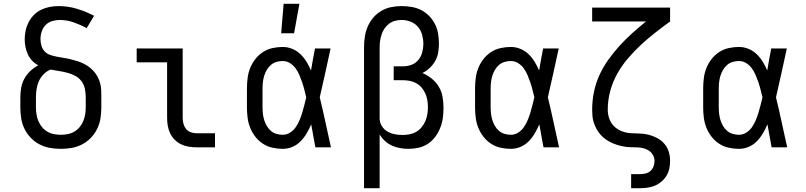

<svg xmlns="http://www.w3.org/2000/svg" viewBox="-20 -775 4240 1010"><path d="M300 8Q271 8 242.5 3Q214 -2 188 -15.5Q162 -29 141.5 -50.5Q121 -72 108.5 -98Q96 -124 91.5 -152.5Q87 -181 87 -210V-263Q87 -289 91.5 -314Q96 -339 108.5 -361.5Q121 -384 139.5 -401.5Q158 -419 181 -431Q163 -441 149 -456Q135 -471 126.5 -489.5Q118 -508 114 -528Q110 -548 110 -568Q110 -592 115 -615Q120 -638 131 -659Q142 -680 159 -697Q176 -714 197 -724Q218 -734 241.5 -738.5Q265 -743 288 -743Q337 -743 384 -729Q431 -715 475 -692L436 -627Q403 -645 367 -657.5Q331 -670 294 -670Q274 -670 254 -664Q234 -658 220 -643.5Q206 -629 199.5 -609.5Q193 -590 193 -570Q193 -552 198 -534.5Q203 -517 215.5 -504Q228 -491 245.5 -485.5Q263 -480 280.5 -476.5Q298 -473 315.5 -470.5Q333 -468 350.5 -463.5Q368 -459 385 -454Q402 -449 418.5 -441Q435 -433 449.5 -422Q464 -411 475.5 -397.5Q487 -384 495 -368Q503 -352 507.5 -334.5Q512 -317 512.5 -299Q513 -281 513 -263V-210Q513 -181 508.5 -152.5Q504 -124 491.5 -98Q479 -72 458.5 -50.5Q438 -29 412 -15.5Q386 -2 357.5 3Q329 8 300 8ZM300 -66Q318 -66 336.5 -69.5Q355 -73 371 -82.5Q387 -92 399 -106.5Q411 -121 418 -138Q425 -155 428 -173.5Q431 -192 431 -210V-263Q431 -286 426.5 -308Q422 -330 408.5 -348Q395 -366 375 -376.5Q355 -387 333.5 -392.5Q312 -398 290 -401.5Q268 -405 246 -409Q226 -401 210 -385Q194 -369 185 -349Q176 -329 172.5 -307Q169 -285 169 -263V-210Q169 -192 172 -173.5Q175 -155 182 -138Q189 -121 201 -106.5Q213 -92 229 -82.5Q245 -73 263.5 -69.5Q282 -66 300 -66Z M1013 0Q993 0 972 -3.5Q951 -7 932.5 -16Q914 -25 899 -40Q884 -55 875 -74Q866 -93 862.5 -113.5Q859 -134 859 -155V-447H699V-520H941V-155Q941 -139 945 -124Q949 -109 958.5 -97Q968 -85 983 -79.5Q998 -74 1013 -74H1111V0Z M1467 8Q1440 8 1413 2Q1386 -4 1363 -19Q1340 -34 1323 -56Q1306 -78 1296 -103Q1286 -128 1282.5 -155.5Q1279 -183 1279 -210V-310Q1279 -337 1282.5 -364.5Q1286 -392 1296 -417Q1306 -442 1323 -464Q1340 -486 1363 -501Q1386 -516 1413 -522Q1440 -528 1467 -528Q1493 -528 1517.5 -518Q1542 -508 1560.5 -490Q1579 -472 1592.5 -450Q1606 -428 1616 -404Q1621 -433 1626 -462Q1631 -491 1637 -520H1719Q1705 -456 1691 -391.5Q1677 -327 1662 -263Q1678 -198 1692 -132Q1706 -66 1721 0H1639Q1633 -30 1628 -60.5Q1623 -91 1617 -121Q1607 -97 1593.5 -74Q1580 -51 1561.5 -32Q1543 -13 1518.5 -2.5Q1494 8 1467 8ZM1467 -66Q1488 -66 1506 -77.5Q1524 -89 1536 -106.5Q1548 -124 1556 -143.5Q1564 -163 1570 -182.5Q1576 -202 1581 -222.5Q1586 -243 1591 -263Q1586 -283 1581 -303Q1576 -323 1569.5 -342Q1563 -361 1555 -380Q1547 -399 1535 -415.5Q1523 -432 1505.5 -443Q1488 -454 1467 -454Q1450 -454 1433.5 -449Q1417 -444 1404.5 -433Q1392 -422 1383.5 -407.5Q1375 -393 1370 -377Q1365 -361 1363 -344Q1361 -327 1361 -310V-210Q1361 -193 1363 -176Q1365 -159 1370 -143Q1375 -127 1383.5 -112.5Q1392 -98 1404.5 -87Q1417 -76 1433.5 -71Q1450 -66 1467 -66ZM1459 -600 1472 -755H1555L1527 -600Z M1895 215V-525Q1895 -553 1899 -581Q1903 -609 1914 -634.5Q1925 -660 1943 -681.5Q1961 -703 1985.5 -717.5Q2010 -732 2037.5 -737.5Q2065 -743 2093 -743Q2119 -743 2145.5 -738.5Q2172 -734 2195.5 -722Q2219 -710 2237.5 -691Q2256 -672 2268 -648.5Q2280 -625 2284.5 -598.5Q2289 -572 2289 -546Q2289 -522 2285 -498.5Q2281 -475 2269.5 -454.5Q2258 -434 2240.5 -417.5Q2223 -401 2202 -391Q2228 -380 2251 -361.5Q2274 -343 2288.5 -318.5Q2303 -294 2308 -265.5Q2313 -237 2313 -208Q2313 -181 2309.5 -154.5Q2306 -128 2296 -103Q2286 -78 2270 -56Q2254 -34 2231.5 -19Q2209 -4 2182.5 2Q2156 8 2129 8Q2106 8 2084 4Q2062 0 2042 -9Q2022 -18 2005 -33.5Q1988 -49 1977 -68V215ZM2097 -65Q2115 -65 2134 -68.5Q2153 -72 2169.5 -81.5Q2186 -91 2198 -106Q2210 -121 2217.5 -138Q2225 -155 2228 -174Q2231 -193 2231 -212Q2231 -230 2228 -248Q2225 -266 2217.5 -283Q2210 -300 2198 -314Q2186 -328 2170 -337Q2154 -346 2136 -349.5Q2118 -353 2100 -353H2051V-426H2100Q2123 -426 2144.5 -434Q2166 -442 2180.5 -459.5Q2195 -477 2201 -499.5Q2207 -522 2207 -544Q2207 -568 2200.5 -592Q2194 -616 2178.5 -634Q2163 -652 2140 -661Q2117 -670 2093 -670Q2076 -670 2058.5 -665.5Q2041 -661 2027 -650.5Q2013 -640 2003 -625.5Q1993 -611 1987.5 -594Q1982 -577 1979.5 -560Q1977 -543 1977 -525V-149Q1978 -128 1989.5 -110.5Q2001 -93 2018.5 -83Q2036 -73 2056 -69Q2076 -65 2097 -65Z M2667 8Q2640 8 2613 2Q2586 -4 2563 -19Q2540 -34 2523 -56Q2506 -78 2496 -103Q2486 -128 2482.5 -155.5Q2479 -183 2479 -210V-310Q2479 -337 2482.5 -364.5Q2486 -392 2496 -417Q2506 -442 2523 -464Q2540 -486 2563 -501Q2586 -516 2613 -522Q2640 -528 2667 -528Q2693 -528 2717.5 -518Q2742 -508 2760.5 -490Q2779 -472 2792.5 -450Q2806 -428 2816 -404Q2821 -433 2826 -462Q2831 -491 2837 -520H2919Q2905 -456 2891 -391.5Q2877 -327 2862 -263Q2878 -198 2892 -132Q2906 -66 2921 0H2839Q2833 -30 2828 -60.5Q2823 -91 2817 -121Q2807 -97 2793.5 -74Q2780 -51 2761.5 -32Q2743 -13 2718.5 -2.5Q2694 8 2667 8ZM2667 -66Q2688 -66 2706 -77.5Q2724 -89 2736 -106.5Q2748 -124 2756 -143.5Q2764 -163 2770 -182.5Q2776 -202 2781 -222.5Q2786 -243 2791 -263Q2786 -283 2781 -303Q2776 -323 2769.5 -342Q2763 -361 2755 -380Q2747 -399 2735 -415.5Q2723 -432 2705.5 -443Q2688 -454 2667 -454Q2650 -454 2633.5 -449Q2617 -444 2604.5 -433Q2592 -422 2583.5 -407.5Q2575 -393 2570 -377Q2565 -361 2563 -344Q2561 -327 2561 -310V-210Q2561 -193 2563 -176Q2565 -159 2570 -143Q2575 -127 2583.5 -112.5Q2592 -98 2604.5 -87Q2617 -76 2633.5 -71Q2650 -66 2667 -66Z M3300 215V141H3347Q3361 141 3376 137.5Q3391 134 3402 124Q3413 114 3418 100Q3423 86 3423 71Q3423 54 3413.5 38.5Q3404 23 3389 14.5Q3374 6 3357 3Q3340 0 3323 0Q3306 0 3288.5 -1Q3271 -2 3254.5 -5.5Q3238 -9 3221.5 -14.5Q3205 -20 3189.5 -28Q3174 -36 3160.5 -46.5Q3147 -57 3136 -70Q3125 -83 3117 -98.5Q3109 -114 3103.5 -130.5Q3098 -147 3096.5 -164Q3095 -181 3095 -198Q3095 -245 3104.5 -291.5Q3114 -338 3133.5 -380.5Q3153 -423 3180.5 -461.5Q3208 -500 3239.5 -534.5Q3271 -569 3306 -600.5Q3341 -632 3378 -662H3095V-735H3505V-662Q3465 -633 3426 -602.5Q3387 -572 3351 -538.5Q3315 -505 3283 -467.5Q3251 -430 3227 -387Q3203 -344 3190 -296Q3177 -248 3177 -198Q3177 -174 3185 -151Q3193 -128 3210 -111Q3227 -94 3250 -85Q3273 -76 3297 -74.5Q3321 -73 3345.5 -72.5Q3370 -72 3393 -66Q3416 -60 3437.5 -48.5Q3459 -37 3475 -18.5Q3491 0 3498 23.5Q3505 47 3505 71Q3505 91 3501 111Q3497 131 3486.5 148.5Q3476 166 3460.5 179.5Q3445 193 3426.5 201Q3408 209 3387.5 212Q3367 215 3347 215Z M3867 8Q3840 8 3813 2Q3786 -4 3763 -19Q3740 -34 3723 -56Q3706 -78 3696 -103Q3686 -128 3682.5 -155.5Q3679 -183 3679 -210V-310Q3679 -337 3682.5 -364.5Q3686 -392 3696 -417Q3706 -442 3723 -464Q3740 -486 3763 -501Q3786 -516 3813 -522Q3840 -528 3867 -528Q3893 -528 3917.5 -518Q3942 -508 3960.5 -490Q3979 -472 3992.5 -450Q4006 -428 4016 -404Q4021 -433 4026 -462Q4031 -491 4037 -520H4119Q4105 -456 4091 -391.5Q4077 -327 4062 -263Q4078 -198 4092 -132Q4106 -66 4121 0H4039Q4033 -30 4028 -60.5Q4023 -91 4017 -121Q4007 -97 3993.5 -74Q3980 -51 3961.5 -32Q3943 -13 3918.5 -2.5Q3894 8 3867 8ZM3867 -66Q3888 -66 3906 -77.5Q3924 -89 3936 -106.5Q3948 -124 3956 -143.5Q3964 -163 3970 -182.5Q3976 -202 3981 -222.5Q3986 -243 3991 -263Q3986 -283 3981 -303Q3976 -323 3969.5 -342Q3963 -361 3955 -380Q3947 -399 3935 -415.5Q3923 -432 3905.5 -443Q3888 -454 3867 -454Q3850 -454 3833.5 -449Q3817 -444 3804.5 -433Q3792 -422 3783.5 -407.5Q3775 -393 3770 -377Q3765 -361 3763 -344Q3761 -327 3761 -310V-210Q3761 -193 3763 -176Q3765 -159 3770 -143Q3775 -127 3783.5 -112.5Q3792 -98 3804.5 -87Q3817 -76 3833.5 -71Q3850 -66 3867 -66Z"/></svg>

Font: Iosevka Plex Etoile
Style: Regular
Weight: 400
Designer: Belleve Invis
Foundry: Belleve Invis
Version: Version 25.1.1; ttfautohint (v1.8.4)